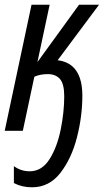

<svg xmlns="http://www.w3.org/2000/svg" viewBox="-20 -556 441 816"><path d="M116 240Q189 240 236.5 179Q284 118 307 28Q330 -62 330 -149Q330 -287 225 -300L401 -536H316L139 -292L191 -536H114L0 0H77L126 -230Q151 -241 183 -241Q217 -241 235 -220Q253 -199 253 -147Q253 -80 238 -5.5Q223 69 190.5 120.5Q158 172 106 172Q69 172 39 150V222Q73 240 116 240Z"/></svg>

Font: Noto Sans UI Condensed
Style: Italic
Weight: 400
Width: 3
Italic angle: -12°
Designer: Monotype Design Team
Foundry: Monotype Imaging Inc.
Version: Version 1.901